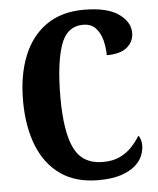

<svg xmlns="http://www.w3.org/2000/svg" viewBox="-53 -769 678 824"><g transform="rotate(-5 286.5 -357.0)"><path d="M338 10Q240 10 175 -36Q110 -82 77.5 -164.5Q45 -247 45 -358Q45 -467 78 -549.5Q111 -632 176.5 -678Q242 -724 339 -724Q438 -724 487.5 -689.5Q537 -655 537 -607Q537 -570 508 -545.5Q479 -521 420 -521Q420 -555 411.5 -587Q403 -619 383.5 -639.5Q364 -660 330 -660Q259 -660 232.5 -580.5Q206 -501 206 -358Q206 -208 241.5 -137Q277 -66 364 -66Q408 -66 438.5 -81Q469 -96 490 -119Q511 -142 525 -165Q531 -159 534.5 -146.5Q538 -134 538 -123Q538 -102 529 -79Q520 -56 497.5 -36Q475 -16 436 -3Q397 10 338 10Z"/></g></svg>

Font: Noto Serif Tamil ExtraCondensed ExtraBold
Style: Italic
Weight: 800
Width: 2
Italic angle: -12°
Designer: Indian Type Foundry, Tom Grace, and the Monotype Design Team
Foundry: Monotype Imaging Inc.
Version: Version 2.003; ttfautohint (v1.8.4.7-5d5b)